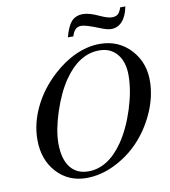

<svg xmlns="http://www.w3.org/2000/svg" viewBox="-93 -927 908 1025"><g transform="rotate(-10 361.0 -415.0)"><path d="M485.8 -674.8Q588.9 -674.8 654.8 -601.8Q720.7 -528.8 715.8 -420.9Q711.9 -337.4 674.3 -256.6Q636.7 -175.8 579.3 -115.7Q522 -55.7 446.3 -18.8Q370.6 18.1 293.9 18.1Q195.8 18.1 132.8 -51Q69.8 -120.1 69.8 -228Q69.8 -316.4 111.6 -403.3Q153.3 -490.2 229 -560.1Q289.1 -615.7 355.2 -645.3Q421.4 -674.8 485.8 -674.8ZM477.1 -641.1Q368.2 -641.1 285.2 -521Q240.2 -455.1 208.5 -358.2Q176.8 -261.2 176.8 -189Q176.8 -105.5 211.4 -60.3Q246.1 -15.1 310.1 -15.1Q416.5 -15.1 499 -134.8Q546.9 -205.6 577.9 -303.7Q608.9 -401.9 608.9 -483.9Q608.9 -556.6 573.5 -598.9Q538.1 -641.1 477.1 -641.1ZM627.9 -848.1H655.8Q646 -796.9 621.6 -769.5Q597.2 -742.2 561 -742.2Q540.5 -742.2 502 -757.8Q429.7 -787.1 405.8 -787.1Q367.7 -787.1 355 -738.8H325.2Q340.3 -797.4 363.3 -822.3Q386.2 -847.2 425.8 -847.2Q459.5 -847.2 513.2 -821.8Q553.7 -803.2 576.2 -803.2Q597.2 -803.2 608.4 -813Q619.6 -822.8 627.9 -848.1Z"/></g></svg>

Font: Accordance
Style: Italic
Weight: 400
Italic angle: -11°
Version: Version 1.2 (build January 31, 2020) Miklal Software Solutio